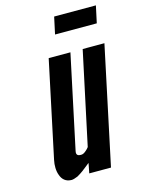

<svg xmlns="http://www.w3.org/2000/svg" viewBox="-112 -787 643 862"><g transform="rotate(-15 210.0 -356.5)"><path d="M226 -721H420L403 -642H209ZM312 -547H413L297 0H196L205 -46C203 -45 199 -42 192 -36C177 -24 161 -11 141 0C129 5 119 8 112 8C85 8 69 -8 62 -29C54 -49 54 -76 59 -99L154 -547H255L163 -114C158 -93 170 -90 182 -90C193 -90 200 -96 208 -103C212 -106 216 -111 220 -116Z"/></g></svg>

Font: League Gothic Italic
Style: Regular
Weight: 400
Designer: Tyler Finck
Foundry: The League of Moveable Type
Version: Version 1.001;PS 001.001;hotconv 1.0.56;makeotf.lib2.0.21325